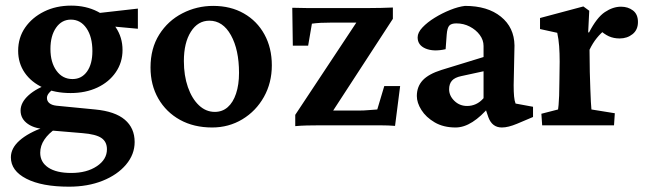

<svg xmlns="http://www.w3.org/2000/svg" viewBox="-20 -455 2350 697"><path d="M230.5 222.7Q131.8 222.7 75.7 193.8Q19.5 165 19.5 116.2Q19.5 83 50.8 55.2Q82 27.3 141.6 5.9L182.6 11.7Q156.2 29.3 141.1 51.8Q126 74.2 126 99.6Q126 133.8 155.3 153.3Q184.6 172.9 238.3 172.9Q294.9 172.9 331.5 148.4Q368.2 124 368.2 86.9Q368.2 59.6 348.1 45.9Q328.1 32.2 279.3 28.3L164.1 18.6L153.3 13.7Q108.4 13.7 81.5 -4.9Q54.7 -23.4 54.7 -53.7Q54.7 -83 84 -109.4Q113.3 -135.7 164.1 -152.3L178.7 -134.8Q165 -126 157.7 -117.2Q150.4 -108.4 150.4 -99.6Q150.4 -87.9 159.2 -80.6Q168 -73.2 184.6 -71.3L325.2 -57.6Q397.5 -50.8 433.1 -20.5Q468.8 9.8 468.8 60.5Q468.8 105.5 437.5 142.6Q406.2 179.7 352.5 201.2Q298.8 222.7 230.5 222.7ZM236.3 -117.2Q179.7 -117.2 136.7 -136.7Q93.8 -156.2 69.8 -190.9Q45.9 -225.6 45.9 -270.5Q45.9 -318.4 71.3 -355Q96.7 -391.6 140.1 -413.1Q183.6 -434.6 238.3 -434.6Q292 -434.6 334 -413.1Q376 -391.6 400.4 -355.5Q424.8 -319.3 424.8 -273.4Q424.8 -228.5 400.4 -192.9Q376 -157.2 333.5 -137.2Q291 -117.2 236.3 -117.2ZM243.2 -168Q276.4 -168 295.9 -195.3Q315.4 -222.7 315.4 -269.5Q315.4 -321.3 293.9 -352.5Q272.5 -383.8 237.3 -383.8Q204.1 -383.8 183.6 -354.5Q163.1 -325.2 163.1 -277.3Q163.1 -228.5 185.1 -198.2Q207 -168 243.2 -168ZM480.5 -350.6 353.5 -362.3 317.4 -405.3 480.5 -423.8Z M750 7.8Q683.6 7.8 633.3 -20Q583 -47.9 554.7 -97.2Q526.4 -146.5 526.4 -210Q526.4 -279.3 558.1 -329.6Q589.8 -379.9 642.1 -406.7Q694.3 -433.6 753.9 -433.6Q817.4 -433.6 865.2 -406.2Q913.1 -378.9 939.9 -330.1Q966.8 -281.2 966.8 -217.8Q966.8 -154.3 938 -103Q909.2 -51.8 859.9 -22Q810.5 7.8 750 7.8ZM759.8 -48.8Q787.1 -48.8 806.6 -65.9Q826.2 -83 836.9 -115.2Q847.7 -147.5 847.7 -190.4Q847.7 -274.4 818.4 -327.1Q789.1 -379.9 740.2 -379.9Q698.2 -379.9 672.9 -339.8Q647.5 -299.8 647.5 -233.4Q647.5 -180.7 662.1 -138.7Q676.8 -96.7 702.1 -72.8Q727.5 -48.8 759.8 -48.8Z M1166 -17.6 1162.1 -53.7H1284.2Q1300.8 -53.7 1317.4 -55.2Q1334 -56.6 1349.6 -57.6L1375 -142.6H1432.6L1414.1 2Q1389.6 0 1362.8 0Q1335.9 0 1316.4 0H1135.7Q1115.2 0 1093.8 0.5Q1072.3 1 1051.8 2.9V-38.1L1296.9 -408.2L1295.9 -373H1184.6Q1162.1 -373 1144.5 -372.1Q1127 -371.1 1112.3 -369.1L1098.6 -289.1H1043L1041 -426.8Q1066.4 -425.8 1092.8 -425.8Q1119.1 -425.8 1138.7 -425.8H1321.3Q1341.8 -425.8 1363.3 -426.3Q1384.8 -426.8 1406.2 -427.7V-386.7Z M1633.8 7.8Q1589.8 7.8 1558.1 -10.7Q1526.4 -29.3 1509.8 -55.7Q1493.2 -82 1493.2 -106.4Q1493.2 -140.6 1514.6 -163.6Q1536.1 -186.5 1583 -201.2L1735.4 -248V-288.1Q1735.4 -309.6 1721.7 -328.1Q1708 -346.7 1685.5 -358.4Q1663.1 -370.1 1636.7 -370.1Q1618.2 -370.1 1610.8 -361.8Q1603.5 -353.5 1601.6 -329.1L1597.7 -276.4Q1553.7 -266.6 1524.9 -278.8Q1496.1 -291 1496.1 -319.3Q1496.1 -336.9 1513.7 -355.5Q1531.2 -374 1558.1 -390.6Q1585 -407.2 1614.3 -418.9Q1643.6 -430.7 1668 -433.6Q1750 -433.6 1798.3 -394.5Q1846.7 -355.5 1847.7 -290L1844.7 -145.5Q1844.7 -121.1 1846.2 -105Q1847.7 -88.9 1851.6 -79.1L1915 -67.4V-30.3L1857.4 -5.9Q1840.8 1 1827.1 4.4Q1813.5 7.8 1801.8 7.8Q1766.6 7.8 1752.9 -29.3L1738.3 -72.3L1756.8 -68.4Q1726.6 -32.2 1695.3 -12.2Q1664.1 7.8 1633.8 7.8ZM1675.8 -70.3Q1692.4 -70.3 1707.5 -77.1Q1722.7 -84 1735.4 -98.6V-196.3L1654.3 -178.7Q1630.9 -173.8 1620.6 -162.1Q1610.4 -150.4 1610.4 -130.9Q1610.4 -107.4 1629.4 -88.9Q1648.4 -70.3 1675.8 -70.3Z M1948.2 0 1945.3 -42 2005.9 -57.6Q2006.8 -61.5 2007.8 -74.2Q2008.8 -86.9 2009.8 -107.9Q2010.7 -128.9 2010.7 -157.2L2011.7 -231.4Q2011.7 -261.7 2009.8 -287.6Q2007.8 -313.5 2002.9 -335.9L1940.4 -349.6V-389.6L2097.7 -431.6L2119.1 -416L2115.2 -337.9L2118.2 -336.9Q2146.5 -391.6 2175.8 -411.1Q2205.1 -430.7 2234.4 -430.7Q2259.8 -430.7 2277.8 -417Q2295.9 -403.3 2295.9 -375Q2295.9 -346.7 2276.4 -331.1Q2256.8 -315.4 2229.5 -315.4Q2208 -315.4 2190.4 -323.2Q2172.9 -331.1 2153.3 -349.6L2176.8 -346.7Q2161.1 -335 2146.5 -316.9Q2131.8 -298.8 2120.1 -274.4L2121.1 -193.4Q2122.1 -161.1 2123 -133.3Q2124 -105.5 2125 -85.4Q2126 -65.4 2127 -57.6L2211.9 -43.9L2209 0Z"/></svg>

Font: Crimson Pro SemiBold
Style: Regular
Weight: 600
Designer: Jacques Le Bailly
Foundry: Baron von Fonthausen
Version: Version 1.003